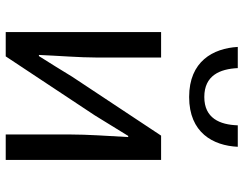

<svg xmlns="http://www.w3.org/2000/svg" viewBox="-110 -741 851 671"><g transform="rotate(90 315.5 -405.5)"><path d="M92 0H177L383 -311C403 -344 434 -394 455 -428H459C455 -357 450 -284 450 -227V0H539V-543H454L248 -232C228 -199 197 -149 176 -116H172C175 -186 181 -259 181 -316V-543H92ZM319 -641C444 -641 489 -725 493 -811H418C416 -748 393 -694 319 -694C244 -694 221 -748 218 -811H144C149 -725 194 -641 319 -641Z"/></g></svg>

Font: Source Han Sans KR Regular
Style: Regular
Weight: 400
Designer: Ryoko NISHIZUKA (kana & ideographs); Paul D. Hunt (Latin, Greek & Cyrillic); Wenlong ZHANG (bopomofo); Sandoll Communica
Foundry: Adobe Systems Incorporated
Version: Version 1.004;PS 1.004;hotconv 1.0.82;makeotf.lib2.5.63406